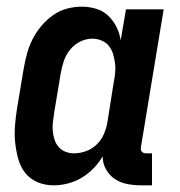

<svg xmlns="http://www.w3.org/2000/svg" viewBox="-20 -548 540 576"><path d="M141 8Q115 8 92.5 -1.5Q70 -11 55.5 -29.5Q41 -48 34.5 -72Q28 -96 25.5 -120.5Q23 -145 25 -171Q27 -197 31 -222L51 -342Q55 -365 61 -387Q67 -409 77.5 -430Q88 -451 103.5 -469.5Q119 -488 138.5 -502Q158 -516 180.5 -522Q203 -528 225 -528Q248 -528 269 -521.5Q290 -515 305 -500.5Q320 -486 329.5 -467Q339 -448 342 -427L358 -520H471L403 -108Q402 -104 402.5 -100Q403 -96 405.5 -93Q408 -90 411.5 -89Q415 -88 419 -88H436V8H403Q382 8 361.5 4Q341 0 324.5 -11Q308 -22 298 -40Q288 -58 288 -79Q277 -60 260.5 -43Q244 -26 224.5 -14.5Q205 -3 183.5 2.5Q162 8 141 8ZM202 -88Q220 -88 238 -94.5Q256 -101 270 -114.5Q284 -128 291.5 -145.5Q299 -163 302 -180L321 -300Q324 -315 325.5 -330Q327 -345 325 -359Q323 -373 319 -386.5Q315 -400 306.5 -410.5Q298 -421 284.5 -426.5Q271 -432 257 -432Q238 -432 220 -423Q202 -414 189.5 -398Q177 -382 171 -363.5Q165 -345 162 -327L142 -207Q140 -193 138.5 -179.5Q137 -166 138.5 -153Q140 -140 144 -128Q148 -116 156.5 -106.5Q165 -97 177 -92.5Q189 -88 202 -88Z"/></svg>

Font: Iosevka Curly
Style: Bold Italic
Weight: 700
Italic angle: -9°
Monospace: yes
Designer: Belleve Invis
Foundry: Belleve Invis
Version: Version 22.1.2; ttfautohint (v1.8.4)